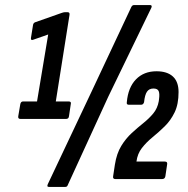

<svg xmlns="http://www.w3.org/2000/svg" viewBox="-20 -706 741 757"><path d="M61 -237Q50 -237 52 -248L60 -295Q62 -306 71 -306H126L170 -570L110 -549Q101 -546 102 -556L110 -606Q111 -615 118 -618L223 -655Q226 -656 229.5 -657Q233 -658 236 -658H246Q256 -658 254 -647L200 -306H251Q262 -306 259 -295L252 -248Q251 -237 240 -237ZM173 31Q163 31 169 19L342 -347L498 -679Q502 -686 508 -686H572Q576 -686 577.5 -683.5Q579 -681 577 -676L407 -325L247 24Q245 31 237 31ZM435 0Q424 0 426 -11L433 -57Q440 -101 458 -130.5Q476 -160 499.5 -181.5Q523 -203 545.5 -221Q568 -239 584.5 -259Q601 -279 606 -307L607 -315Q610 -337 605.5 -347Q601 -357 585 -357Q568 -357 559.5 -344.5Q551 -332 548 -303Q545 -293 536 -293H488Q478 -293 480 -303Q485 -361 516 -393Q547 -425 597 -425Q639 -425 661.5 -404.5Q684 -384 684 -343Q684 -295 668.5 -263Q653 -231 629.5 -208Q606 -185 581.5 -165Q557 -145 539.5 -122.5Q522 -100 518 -69H630Q641 -69 639 -58L632 -11Q630 0 619 0Z"/></svg>

Font: Sofia Sans Extra Condensed SemiBold
Style: Italic
Weight: 600
Italic angle: -9°
Designer: Botio Nikoltchev, Ani Petrova
Foundry: lettersoup
Version: Version 4.101